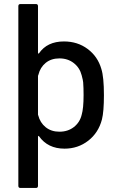

<svg xmlns="http://www.w3.org/2000/svg" viewBox="-20 -720 584 940"><path d="M476.1 -382.8Q488.8 -343.3 488.8 -253.9Q488.8 -173.3 479 -134.8Q461.9 -69.8 411.9 -31Q361.8 7.8 295.9 7.8Q213.9 7.8 170.9 -53.2Q169.9 -56.6 167 -53.2L166 -50.8V189.9Q166 200.2 155.8 200.2H80.1Q69.8 200.2 69.8 189.9V-689.9Q69.8 -700.2 80.1 -700.2H155.8Q166 -700.2 166 -689.9V-460.9Q166 -459.5 167 -458.5Q168 -457.5 169.2 -457.5Q170.4 -457.5 170.9 -459Q210.9 -517.1 293 -517.1Q359.9 -517.1 409.2 -480.2Q458.5 -443.4 476.1 -382.8ZM379.9 -158.2Q389.2 -189.5 389.2 -254.9Q389.2 -290.5 387.2 -316.9Q386.7 -325.7 379.9 -351.1Q370.6 -388.2 341.3 -411.1Q312 -434.1 271 -434.1Q230.5 -434.1 203.6 -412.1Q176.8 -390.1 168 -354L167 -351.1L166 -349.1V-160.2Q166 -156.7 167 -155.8Q176.3 -119.1 203.6 -97.2Q231 -75.2 271 -75.2Q312.5 -75.2 341.8 -98.1Q371.1 -121.1 379.9 -158.2Z"/></svg>

Font: Gruenseis Font Medium
Style: Regular
Weight: 500
Designer: Jeremy Tribby
Foundry: Tribby Type
Version: Version 1.408;Glyphs 3.1.2 (3151)